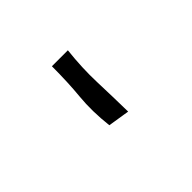

<svg xmlns="http://www.w3.org/2000/svg" viewBox="35 -884 527 527"><g transform="rotate(45 298.0 -620.5)"><path d="M381 -590Q320 -583 268.5 -588Q217 -593 155 -593V-655Q217 -648 273.5 -650Q330 -652 391 -653Z"/></g></svg>

Font: Syne Tactile
Style: Regular
Weight: 400
Designer: Lucas Descroix
Foundry: Bonjour Monde
Version: Version 2.100; ttfautohint (v1.8.3)